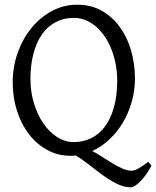

<svg xmlns="http://www.w3.org/2000/svg" viewBox="-20 -650 666 819"><path d="M480 -307.1Q480 -340.8 473.9 -373.8Q467.8 -406.7 456.5 -436.3Q445.3 -465.8 429 -491Q412.6 -516.1 392.1 -534.4Q371.6 -552.7 347.2 -563.2Q322.8 -573.7 294.9 -573.7Q251.5 -573.7 217 -555.4Q182.6 -537.1 158.9 -503.2Q135.3 -469.2 122.6 -420.9Q109.9 -372.6 109.9 -313Q109.9 -258.3 124.8 -209.5Q139.6 -160.6 164.8 -123.8Q189.9 -86.9 223.6 -65.4Q257.3 -43.9 294.9 -43.9Q335.4 -43.9 369.4 -60.8Q403.3 -77.6 428 -110.8Q452.6 -144 466.3 -193.4Q480 -242.7 480 -307.1ZM626 57.1Q614.3 78.6 602.1 95.5Q589.8 112.3 578.1 124.3Q566.4 136.2 555.9 142.6Q545.4 148.9 538.1 148.9Q507.8 148.9 478.3 134Q448.7 119.1 419.4 97.9Q390.1 76.7 361.1 53.5Q332 30.3 302.7 13.2Q291.5 14.6 280.8 14.6Q227.1 14.6 181.6 -10.3Q136.2 -35.2 103.5 -77.6Q70.8 -120.1 52.5 -177.2Q34.2 -234.4 34.2 -298.8Q34.2 -365.2 55.7 -425.3Q77.1 -485.4 114.3 -530.8Q151.4 -576.2 201.4 -603Q251.5 -629.9 309.1 -629.9Q369.6 -629.9 415.5 -603.3Q461.4 -576.7 492.7 -532.7Q523.9 -488.8 539.8 -432.1Q555.7 -375.5 555.7 -315.9Q555.7 -264.2 542 -215.8Q528.3 -167.5 503.9 -126.7Q479.5 -85.9 446 -54.7Q412.6 -23.4 373.5 -5.9Q396 5.9 418.2 20.5Q440.4 35.2 461.7 47.9Q482.9 60.5 502.9 69.3Q522.9 78.1 541 78.1Q546.9 78.1 553.5 76.2Q560.1 74.2 568.4 69.8Q576.7 65.4 587.4 58.1Q598.1 50.8 612.8 40Z"/></svg>

Font: Gentium Plus CyrE
Style: Regular
Weight: 400
Designer: J. Victor Gaultney, Annie Olsen, Iska Routamaa, Becca Hirsbrunner
Foundry: SIL International
Version: Version 5.000